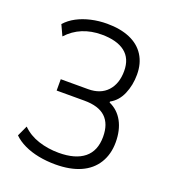

<svg xmlns="http://www.w3.org/2000/svg" viewBox="-132 -814 832 923"><g transform="rotate(20 284.0 -352.5)"><path d="M255 8Q210 8 169 0Q128 -8 94.5 -24Q61 -40 39 -62L64 -116Q98 -82 147 -66Q196 -50 251 -50Q336 -50 381 -86.5Q426 -123 426 -195Q426 -261 390.5 -294.5Q355 -328 282 -328H140V-386H280Q343 -386 378 -424Q413 -462 413 -527Q413 -591 371.5 -623Q330 -655 252 -655Q199 -655 155 -637Q111 -619 77 -582L52 -636Q74 -661 106 -678Q138 -695 177.5 -704Q217 -713 259 -713Q327 -713 376 -692Q425 -671 451 -630Q477 -589 477 -532Q477 -478 457.5 -432.5Q438 -387 399 -366V-361Q444 -341 468 -297Q492 -253 492 -191Q492 -130 464 -84.5Q436 -39 383 -15.5Q330 8 255 8Z"/></g></svg>

Font: Nunito Sans 7pt Condensed Light
Style: Regular
Weight: 300
Width: 3
Designer: Vernon Adams
Foundry: Vernon Adams
Version: Version 3.101;gftools[0.9.27]